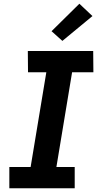

<svg xmlns="http://www.w3.org/2000/svg" viewBox="-20 -1008 540 1028"><path d="M30 0V-114H144L228 -621H130L129 -735H479L480 -621H366L282 -114H380V0ZM314 -789 256 -841 405 -988 475 -922Z"/></svg>

Font: Iosevka Curly Slab Heavy
Style: Italic
Weight: 900
Italic angle: -9°
Monospace: yes
Designer: Belleve Invis
Foundry: Belleve Invis
Version: Version 22.1.2; ttfautohint (v1.8.4)